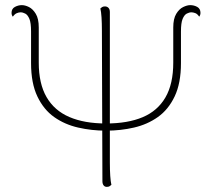

<svg xmlns="http://www.w3.org/2000/svg" viewBox="-20 -720 817 748"><path d="M394 -211V-239Q478 -239 536 -263.5Q594 -288 624.5 -340.5Q655 -393 655 -476V-613Q655 -647 666.5 -666Q678 -685 693.5 -692.5Q709 -700 721 -700Q736 -700 748.5 -693Q761 -686 761 -670Q761 -661 756 -655Q749 -666 740.5 -669Q732 -672 726 -672Q717 -672 707.5 -667Q698 -662 691.5 -646.5Q685 -631 685 -597V-474Q685 -396 660.5 -344.5Q636 -293 595 -264Q554 -235 502 -223Q450 -211 394 -211ZM392 -211Q337 -211 284.5 -223Q232 -235 191 -264Q150 -293 125.5 -344.5Q101 -396 101 -474V-597Q101 -631 94.5 -646.5Q88 -662 78.5 -667Q69 -672 60 -672Q53 -672 45 -668.5Q37 -665 30 -655Q25 -661 25 -670Q25 -686 38 -693Q51 -700 65 -700Q78 -700 93 -692.5Q108 -685 119.5 -666Q131 -647 131 -613V-476Q131 -394 161.5 -341.5Q192 -289 250.5 -264Q309 -239 392 -239ZM396 8Q388 8 383.5 2Q379 -4 379 -14L377 -600Q377 -630 375.5 -652.5Q374 -675 371 -687Q374 -690 378 -692.5Q382 -695 389 -695Q397 -695 402.5 -689.5Q408 -684 408 -673V-87Q408 -57 409.5 -34.5Q411 -12 414 0Q411 3 407 5.5Q403 8 396 8Z"/></svg>

Font: Arima Thin
Style: Regular
Weight: 100
Designer: Joana Correia and Natanael Gama
Foundry: NDISCOVER
Version: Version 1.101;gftools[0.9.23]